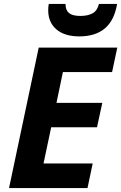

<svg xmlns="http://www.w3.org/2000/svg" viewBox="-20 -956 616 976"><path d="M575.2 -936Q548.3 -771 383.3 -771Q308.6 -771 266.8 -806.6Q225.1 -842.3 225.1 -903.8Q225.1 -922.4 228 -936H313Q313 -904.3 330.8 -889.6Q348.6 -875 388.2 -875Q426.3 -875 450.4 -888.2Q474.6 -901.4 482.9 -936ZM424.8 0H25.9L176.8 -713.9H576.2L549.8 -589.8H299.8L267.1 -433.1H500L473.1 -309.1H240.2L201.2 -125H451.2Z"/></svg>

Font: Zoram GWebM
Style: Bold Italic
Weight: 700
Italic angle: -12°
Foundry: Ascender Corporation
Version: Version 1.000